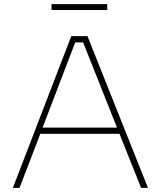

<svg xmlns="http://www.w3.org/2000/svg" viewBox="-20 -904 774 924"><path d="M228 -856V-884H496V-856ZM42 0 323 -730H401L692 0H659L555 -260H174L74 0ZM185 -290H543L380 -700H342Z"/></svg>

Font: Sora Thin
Style: Regular
Weight: 32
Designer: Jonathan Barnbrook, Julián Moncada
Foundry: Barnbrook Fonts
Version: Version 2.000